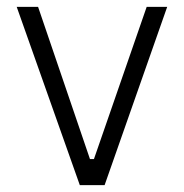

<svg xmlns="http://www.w3.org/2000/svg" viewBox="-20 -537 534 557"><path d="M465 -517 283.5 0H211.5L28.5 -517H90.5L241 -75.5H252.5L405.5 -517Z"/></svg>

Font: Public Sans ExtraLight
Style: Regular
Weight: 250
Designer: The Public Sans Project Authors: Dan O. Williams and USWDS (Libre Franklin designed by Pablo Impallari and Rodrigo Fuenz
Version: Version 1.007